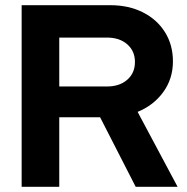

<svg xmlns="http://www.w3.org/2000/svg" viewBox="-20 -720 719 740"><path d="M63.4 0V-700H404.9Q476 -700 530.6 -672.5Q585.2 -645 615.8 -596.1Q646.5 -547.1 646.5 -483.3Q646.5 -416.4 609.2 -365.1Q571.9 -313.8 510.4 -288.8L664.5 0H503L365.8 -268.1H208.4V0ZM208.4 -386.7H392Q440.9 -386.7 470.5 -412.7Q500.1 -438.7 500.1 -481.1Q500.1 -523.2 470.5 -549.2Q440.9 -575.2 392 -575.2H208.4Z"/></svg>

Font: Red Hat Display VF
Style: Regular
Weight: 300
Designer: Pentagram, MCKL
Foundry: Pentagram, MCKL
Version: Version 1.023